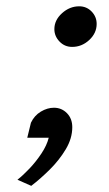

<svg xmlns="http://www.w3.org/2000/svg" viewBox="-20 -463 348 612"><path d="M153.3 -370.1Q153.3 -398.9 177.7 -420.9Q202.1 -442.9 232.4 -442.9Q255.9 -442.9 272 -426.3Q288.1 -409.7 288.1 -386.7Q288.1 -357.4 264.4 -335.4Q240.7 -313.5 210 -313.5Q186 -313.5 169.7 -330.6Q153.3 -347.7 153.3 -370.1ZM66.9 -23.9 78.6 -71.8Q89.4 -94.7 110.1 -107.2Q130.9 -119.6 151.9 -119.6Q176.3 -119.6 193.4 -102.3Q210.4 -85 210.4 -57.6Q210.4 -22 189.7 12.7Q168.9 47.4 138.7 77.4Q108.4 107.4 79.6 129.4L35.6 109.9Q53.2 96.2 74.2 74Q95.2 51.8 112.3 25.9Q129.4 0 135.3 -23.9Z"/></svg>

Font: Andika
Style: Italic
Weight: 400
Italic angle: -14°
Designer: Victor Gaultney, Annie Olsen, Julie Remington, Don Collingsworth, Eric Hays, Becca Hirsbrunner
Foundry: SIL International
Version: Version 6.101